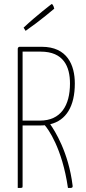

<svg xmlns="http://www.w3.org/2000/svg" viewBox="-20 -932 425 952"><path d="M249 -889C249 -889 244 -912 236 -912C236 -912 163 -857 97 -795L107 -779C183 -832 249 -889 249 -889ZM78 -700C68 -700 68 -690 68 -690V0C92 0 92 0 92 -10V-310H179C187 -310 195 -310 202 -311C217 -294 288 -200 317 0H330C339 -1 341 -3 340 -12C320 -177 251 -285 229 -316C308 -335 351 -405 351 -518C351 -610 313 -700 187 -700ZM92 -334V-676H182C295 -676 327 -602 327 -518C327 -408 281 -334 178 -334Z"/></svg>

Font: Yanone Kaffeesatz Extra Light
Style: Regular
Weight: 200
Designer: Yanone (Cyrillic: Daniel Pouzeot & Huerta Tipografica)
Foundry: Yanone
Version: Version 1.100;PS 001.100;hotconv 1.0.70;makeotf.lib2.5.58329